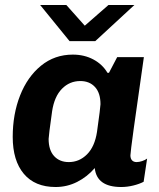

<svg xmlns="http://www.w3.org/2000/svg" viewBox="-20 -740 638 770"><path d="M411 -448H417L450 -511H557Q503 -137 503 -117Q503 -104 509.5 -97Q516 -90 528 -90Q538 -90 550 -94Q562 -98 570 -104L556 -11Q539 -2 514.5 4Q490 10 466 10Q368 10 360 -66Q330 -31 289.5 -10.5Q249 10 203 10Q120 10 75.5 -43Q31 -96 31 -191Q31 -282 60.5 -357Q90 -432 144.5 -476.5Q199 -521 272 -521Q318 -521 354.5 -501.5Q391 -482 411 -448ZM189 -294Q175 -194 175 -183Q175 -138 197 -114Q219 -90 256 -90Q298 -90 329 -121Q360 -152 369 -211Q383 -311 383 -322Q383 -367 361 -391Q339 -415 302 -415Q259 -415 228.5 -384Q198 -353 189 -294ZM320 -637 415 -720H519L362 -575H259L141 -720H246Z"/></svg>

Font: Chivo
Style: Bold Italic
Weight: 700
Italic angle: -8.05°
Designer: Hector Gatti
Foundry: Omnibus-Type
Version: Version 1.007